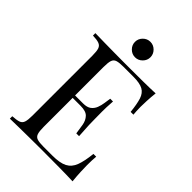

<svg xmlns="http://www.w3.org/2000/svg" viewBox="-257 -1012 1124 1124"><g transform="rotate(45 304.5 -450.0)"><path d="M541 -708Q537 -673 535.5 -640Q534 -607 534 -590Q534 -572 535 -555.5Q536 -539 537 -528H514Q508 -587 497 -621.5Q486 -656 459.5 -670.5Q433 -685 380 -685H297Q263 -685 245.5 -679.5Q228 -674 222 -656.5Q216 -639 216 -602V-106Q216 -70 222 -52Q228 -34 245.5 -28.5Q263 -23 297 -23H370Q433 -23 465.5 -40Q498 -57 512.5 -95.5Q527 -134 534 -200H557Q554 -173 554 -128Q554 -109 555.5 -73.5Q557 -38 561 0Q510 -2 446 -2.5Q382 -3 332 -3Q310 -3 275.5 -3Q241 -3 201 -2.5Q161 -2 120 -1.5Q79 -1 42 0V-20Q76 -22 93.5 -28Q111 -34 117 -52Q123 -70 123 -106V-602Q123 -639 117 -656.5Q111 -674 93.5 -680.5Q76 -687 42 -688V-708Q79 -707 120 -706.5Q161 -706 201 -705.5Q241 -705 275.5 -705Q310 -705 332 -705Q378 -705 436.5 -705.5Q495 -706 541 -708ZM369 -366Q369 -366 369 -356Q369 -346 369 -346H186Q186 -346 186 -356Q186 -366 186 -366ZM398 -498Q394 -441 394.5 -411Q395 -381 395 -356Q395 -331 396 -301Q397 -271 401 -214H378Q374 -246 368.5 -276.5Q363 -307 344.5 -326.5Q326 -346 282 -346V-366Q315 -366 332.5 -379.5Q350 -393 358 -414Q366 -435 369 -457.5Q372 -480 375 -498ZM306 -900Q332 -900 351 -881Q370 -862 370 -836Q370 -810 351 -791Q332 -772 306 -772Q280 -772 261 -791Q242 -810 242 -836Q242 -862 261 -881Q280 -900 306 -900Z"/></g></svg>

Font: Playfair Display
Style: Regular
Weight: 400
Designer: Claus Eggers Sørensen
Foundry: Claus Eggers Sørensen
Version: Version 1.203